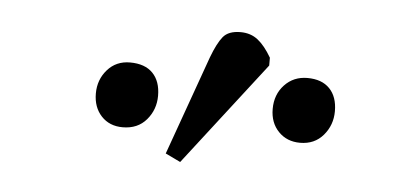

<svg xmlns="http://www.w3.org/2000/svg" viewBox="-30 -846 668 318"><g transform="rotate(5 304.0 -686.5)"><path d="M278 -575 253 -587 312 -752Q321 -776 330 -787Q339 -798 359 -798Q376 -798 388 -788.5Q400 -779 411 -760V-747ZM178 -624Q156 -624 142.5 -638.5Q129 -653 129 -676Q129 -699 143.5 -715.5Q158 -732 181 -732Q206 -732 219 -718.5Q232 -705 232 -681Q232 -658 217.5 -641Q203 -624 178 -624ZM473 -624Q451 -624 437 -638.5Q423 -653 423 -676Q423 -700 438 -716Q453 -732 476 -732Q500 -732 513 -718.5Q526 -705 526 -681Q526 -658 511.5 -641Q497 -624 473 -624Z"/></g></svg>

Font: Literata 18pt Light
Style: Italic
Weight: 300
Italic angle: -2°
Designer: Latin by Veronika Burian and Jose Scaglione. Greek by Irene Vlachou. Cyrillic by Vera Evstafieva
Foundry: TypeTogether
Version: Version 3.103;gftools[0.9.29]